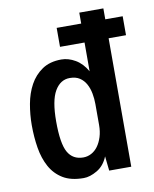

<svg xmlns="http://www.w3.org/2000/svg" viewBox="-82 -789 682 848"><g transform="rotate(-10 259.0 -364.5)"><path d="M332 -316Q332 -340 327.5 -364Q323 -388 312.5 -407Q302 -426 284.5 -437.5Q267 -449 240 -449Q198 -449 173 -406.5Q148 -364 148 -270Q148 -171 170 -132Q192 -93 239 -93Q258 -93 275 -102Q292 -111 304.5 -128Q317 -145 324.5 -169Q332 -193 332 -222ZM218 -536Q249 -536 280 -518Q311 -500 332 -463V-726H440V-16H341L334 -81Q318 -41 285.5 -22Q253 -3 225 -3Q168 -3 132 -25Q96 -47 75.5 -84.5Q55 -122 47 -170.5Q39 -219 39 -273Q39 -320 47.5 -367Q56 -414 76.5 -451.5Q97 -489 131.5 -512.5Q166 -536 218 -536ZM518 -592H222V-677H518Z"/></g></svg>

Font: D2Coding
Style: Bold
Weight: 700
Monospace: yes
Designer: Yong-Rak Park; Jeong-Hwan Yoon; Sang-Min Lee;
Foundry: NHN Corporation
Version: Version 1.3.2; Build 20180524